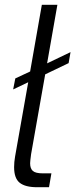

<svg xmlns="http://www.w3.org/2000/svg" viewBox="-20 -783 315 803"><path d="M169 -472 110 -138Q106 -108 106 -100Q106 -78 117.5 -68Q129 -58 159 -58H195L185 0H135Q86 0 62.5 -18.5Q39 -37 39 -84Q39 -105 43 -128L98 -439L35 -409L44 -455L106 -484L155 -763H220L177 -518L275 -565L267 -519Z"/></svg>

Font: Open Sauce One Light Italic
Style: Regular
Weight: 300
Italic angle: -10°
Designer: Alfredo Marco Pradil
Foundry: Creative Sauce Fz LLC
Version: Version 1.477